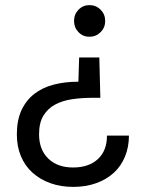

<svg xmlns="http://www.w3.org/2000/svg" viewBox="-20 -576 559 752"><path d="M485 -45Q485 0 469.5 37.5Q454 75 425.5 101Q397 127 356.5 141.5Q316 156 267 156Q218 156 177.5 141.5Q137 127 107.5 100.5Q78 74 62 36Q46 -2 46 -50Q46 -105 64 -144Q82 -183 114 -208Q146 -233 190 -244.5Q234 -256 287 -256L290 -351H369L373 -193H344Q301 -193 263 -187.5Q225 -182 196 -166.5Q167 -151 150 -123Q133 -95 133 -50Q133 10 169 45Q205 80 266 80Q328 80 363.5 47Q399 14 399 -45ZM270 -494Q270 -520 287.5 -538Q305 -556 330 -556Q356 -556 374 -538Q392 -520 392 -494Q392 -468 374 -450Q356 -432 330 -432Q305 -432 287.5 -450Q270 -468 270 -494Z"/></svg>

Font: Poppins
Style: Regular
Weight: 400
Designer: Ninad Kale (Devanagari), Jonny Pinhorn (Latin)
Foundry: Indian Type Foundry
Version: Version 3.002 2017